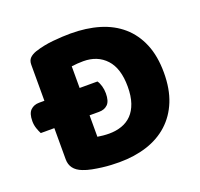

<svg xmlns="http://www.w3.org/2000/svg" viewBox="-114 -749 929 891"><g transform="rotate(-20 350.5 -303.5)"><path d="M330 16Q313 16 291 15Q269 14 245.5 11Q222 8 198.5 3.5Q175 -1 155 -9Q100 -30 100 -82V-236H33Q27 -247 21 -264.5Q15 -282 15 -301Q15 -339 31.5 -355Q48 -371 74 -371H100V-549Q100 -570 111.5 -581.5Q123 -593 143 -600Q186 -614 234 -618.5Q282 -623 320 -623Q398 -623 461.5 -604Q525 -585 570.5 -545.5Q616 -506 641 -446Q666 -386 666 -304Q666 -224 642 -164.5Q618 -105 573.5 -64.5Q529 -24 467 -4Q405 16 330 16ZM274 -130Q285 -128 301 -126.5Q317 -125 331 -125Q365 -125 393.5 -135Q422 -145 442.5 -166Q463 -187 474.5 -220.5Q486 -254 486 -301Q486 -391 444 -436.5Q402 -482 332 -482Q318 -482 303.5 -481Q289 -480 274 -478V-371H362Q370 -360 375 -342.5Q380 -325 380 -306Q380 -268 364 -252Q348 -236 321 -236H274Z"/></g></svg>

Font: Baloo Cyrillic
Style: Regular
Weight: 400
Designer: Ek Type, Denis Ignatov
Foundry: Ek Type
Version: Version 1.50 July 26, 2019